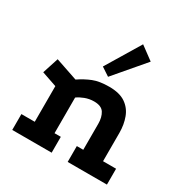

<svg xmlns="http://www.w3.org/2000/svg" viewBox="-175 -914 1024 1059"><g transform="rotate(30 337.5 -385.0)"><path d="M46 0V-101H131V-328L35 -361L68 -463L209 -415Q249 -442 289 -458Q329 -474 391 -474Q457 -474 495 -448Q533 -422 549.5 -378Q566 -334 566 -281V-101H649V0H399V-101H440V-266Q440 -308 423 -335Q406 -362 359 -362Q329 -362 301.5 -351.5Q274 -341 257 -328V-101H297V0ZM435 -770 519 -708 357 -518 304 -553Z"/></g></svg>

Font: Podkova ExtraBold
Style: Regular
Weight: 800
Designer: Ilya Yudin
Foundry: Cyreal (www.cyreal.org)
Version: Version 2.103